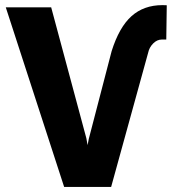

<svg xmlns="http://www.w3.org/2000/svg" viewBox="-20 -740 688 760"><path d="M321.8 -192.9 326.7 -165.5 331.5 -190.4 421.9 -537.6Q451.7 -632.3 500.5 -676Q549.3 -719.7 623 -719.7L640.1 -719.2L638.2 -583.5H620.6Q601.6 -583.5 586.2 -567.9Q570.8 -552.2 566.4 -531.2L419.9 0H233.9L2.9 -710.9H182.6Z"/></svg>

Font: Sadagaat-English
Style: Regular
Weight: 900
Designer: Ahmed alsheikh
Foundry: Ahmed alsheikh Design
Version: Version 2.137;January 17, 2018;FontCreator 11.0.0.2408 64-bi